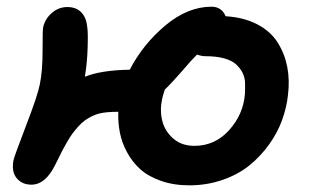

<svg xmlns="http://www.w3.org/2000/svg" viewBox="-20 -537 919 570"><path d="M542 13.2Q495.6 13.2 458 0Q420.4 -13.2 396.7 -34.4Q373 -55.7 357.4 -84.5Q341.8 -113.3 335.9 -143.3Q330.1 -173.3 331.1 -205.1Q294.9 -205.1 274.7 -200Q254.4 -194.8 232.9 -180.2Q222.7 -172.9 212.4 -161.4Q202.1 -149.9 195.1 -140.4Q188 -130.9 178.5 -114.3Q168.9 -97.7 165.3 -90.6Q161.6 -83.5 153.1 -65.9Q144.5 -48.3 144 -47.9Q115.2 11.2 73.2 11.2Q45.4 11.2 29.5 -8.1Q13.7 -27.3 20 -61Q22.5 -73.2 57.1 -163.3Q91.8 -253.4 98.1 -286.1Q106.4 -325.7 106.4 -386.7Q106.4 -447.8 107.9 -455.1Q113.3 -480.5 133.5 -498.3Q153.8 -516.1 180.2 -516.1Q206.1 -516.1 221.2 -500.5Q236.3 -484.9 238.8 -458Q241.7 -442.4 240.2 -396Q238.8 -349.6 231.9 -309.1Q279.8 -328.6 365.2 -330.1Q404.8 -406.2 471.2 -461.7Q537.6 -517.1 607.9 -517.1Q637.7 -517.1 649.9 -488.8Q704.6 -485.4 744.1 -464.6Q783.7 -443.8 804.4 -410.6Q825.2 -377.4 832.8 -338.4Q840.3 -299.3 835 -255.9Q831.1 -218.3 817.6 -180.9Q804.2 -143.6 779.1 -108.4Q753.9 -73.2 720.9 -46.4Q688 -19.5 641.4 -3.2Q594.7 13.2 542 13.2ZM460.9 -241.2Q454.1 -208.5 461.9 -177.7Q469.7 -147 494.6 -125.5Q519.5 -104 557.1 -104Q618.2 -104 660.2 -150.6Q702.1 -197.3 707 -256.8Q708 -274.4 707.5 -291Q707 -307.6 699.5 -322Q691.9 -336.4 679.4 -347.2Q667 -357.9 644.5 -364Q622.1 -370.1 590.8 -370.1Q578.1 -370.1 564.9 -375Q550.8 -360.8 544.9 -354Q539.1 -347.2 522 -327.6Q504.9 -308.1 492.9 -295.2Q481 -282.2 469.2 -271Q462.9 -251.5 460.9 -241.2Z"/></svg>

Font: Shantell Sans Normal
Style: Italic
Weight: 600
Italic angle: -11.31°
Designer: Stephen Nixon, Anya Danilova, Shantell Martin
Foundry: Arrow Type
Version: Version 1.006;[559af2be0]